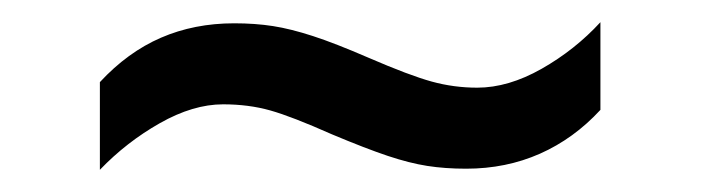

<svg xmlns="http://www.w3.org/2000/svg" viewBox="-20 -409 632 173"><path d="M70 -335Q95 -362 125 -375Q155 -388 191 -388Q210 -388 226 -385.5Q242 -383 262 -376.5Q282 -370 312 -357Q349 -341 369 -335.5Q389 -330 410 -330Q438 -330 468 -347Q498 -364 521 -389V-310Q497 -284 466.5 -270.5Q436 -257 400 -257Q381 -257 365 -259.5Q349 -262 329.5 -268.5Q310 -275 279 -288Q243 -304 223.5 -309.5Q204 -315 181 -315Q154 -315 124 -298Q94 -281 70 -256Z"/></svg>

Font: bangla115
Style: Regular
Weight: 400
Designer: Jelle Bosma - Monotype Design Team
Foundry: Monotype Imaging Inc.
Version: Version 2.003